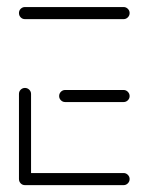

<svg xmlns="http://www.w3.org/2000/svg" viewBox="-20 -539 426 559"><path d="M35.2 -18.1V-265.6Q35.2 -273 40.4 -278Q45.6 -283 52.6 -283Q60 -283 65.2 -277.8Q70.4 -272.6 70.4 -265.6V-18.1ZM357.4 -17.8Q357.4 -10.4 352.2 -5.2Q347 0 340 0H52.6Q45.2 0 40.2 -5.2Q35.2 -10.4 35.2 -17.8Q35.2 -25.2 40.4 -30.2Q45.6 -35.2 52.6 -35.2H340Q347 -35.2 352.2 -30Q357.4 -24.8 357.4 -17.8ZM152.2 -259.3Q152.2 -266.7 157.4 -271.9Q162.6 -277 169.6 -277H340Q347 -277 352.2 -271.7Q357.4 -266.3 357.4 -259.3Q357.4 -252.2 352.2 -247Q347 -241.9 340 -241.9H169.6Q162.6 -241.9 157.4 -247Q152.2 -252.2 152.2 -259.3ZM35.2 -501.1Q35.2 -508.5 40.4 -513.5Q45.6 -518.5 52.6 -518.5H340Q347 -518.5 352.2 -513.3Q357.4 -508.1 357.4 -501.1Q357.4 -493.7 352.2 -488.5Q347 -483.3 340 -483.3H52.6Q45.2 -483.3 40.2 -488.5Q35.2 -493.7 35.2 -501.1Z"/></svg>

Font: 26F Galaxy Hebrew Light
Style: Regular
Weight: 300
Designer: C₂₉H₂₅N₃O₅
Version: Version 1.000